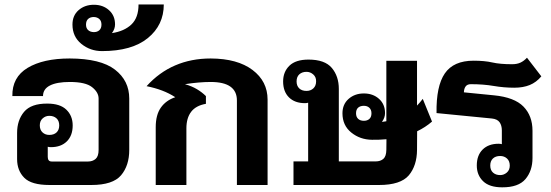

<svg xmlns="http://www.w3.org/2000/svg" viewBox="-20 -819 2439 850"><path d="M242.2 -263.7Q242.2 -284.2 230 -295.2Q217.8 -306.2 198.2 -306.2Q181.6 -306.2 168.9 -294.9Q156.2 -283.7 156.2 -264.2Q156.2 -244.1 168.2 -232.9Q180.2 -221.7 198.2 -221.7Q218.8 -221.7 230.5 -232.9Q242.2 -244.1 242.2 -263.7ZM191.4 -169.4Q191.4 -169.4 191.4 -124.5Q191.4 -114.7 195.6 -109.4Q199.7 -104 209 -104H369.6Q390.1 -104 403.3 -115.5Q416.5 -127 416.5 -155.3V-382.8Q416.5 -410.2 387.7 -433.1Q358.9 -456.1 289.1 -456.1Q231.4 -456.1 200.9 -440.4Q170.4 -424.8 170.4 -393.6H34.7Q33.2 -477.1 102.3 -518.6Q171.4 -560.1 288.6 -560.1Q425.8 -559.6 489 -510.7Q552.2 -461.9 552.2 -382.8V-155.3Q552.2 -85.9 515.9 -43Q479.5 0 384.3 0H199.2Q119.1 0 87.4 -32Q55.7 -64 55.7 -114.7V-230.5Q55.7 -287.1 86.7 -324Q117.7 -360.8 189.5 -360.4Q246.1 -360.4 273.9 -333.3Q301.8 -306.2 301.8 -263.7Q301.8 -218.8 275.9 -193.1Q250 -167.5 205.1 -167.5Q201.2 -167.5 197.5 -168Q193.8 -168.5 191.4 -169.4Z M360.8 -710Q360.8 -694.3 370.1 -685.8Q379.4 -677.2 395.5 -676.8Q410.6 -676.8 419.9 -685.3Q429.2 -693.8 429.2 -710Q429.2 -726.1 419.9 -734.6Q410.6 -743.2 395.5 -743.7Q379.4 -743.7 370.1 -735.1Q360.8 -726.6 360.8 -710ZM475.6 -672.4Q530.3 -680.7 561.8 -710.7Q593.3 -740.7 593.3 -799.3H705.1Q705.1 -708 634.5 -650.4Q564 -592.8 431.6 -592.8Q379.4 -592.8 340.1 -624.8Q300.8 -656.7 300.8 -710.4Q300.8 -750.5 328.1 -774.2Q355.5 -797.9 395.5 -797.9Q436 -797.9 462.6 -773.9Q489.3 -750 489.3 -710.9Q489.3 -690.9 475.6 -672.4Z M912.6 -560.1Q1031.2 -559.6 1097.9 -509.3Q1164.6 -459 1164.6 -377.9V0H1028.8V-374.5Q1028.8 -415 1000 -435.5Q971.2 -456.1 912.6 -456.1Q886.7 -456.1 858.2 -453.6Q829.6 -451.2 798.8 -446.3Q828.6 -438 851.6 -424.3Q874.5 -410.6 891.6 -393.6V-359.4Q847.2 -351.6 826.2 -324Q805.2 -296.4 805.2 -251V0H669.4V-255.9Q669.4 -310.1 691.9 -342.3Q714.4 -374.5 755.9 -388.7Q729 -406.2 697.3 -418.2Q665.5 -430.2 628.9 -437.5Q684.6 -499 755.6 -529.5Q826.7 -560.1 912.6 -560.1Z M1556.2 -317.4Q1556.2 -301.8 1565.4 -293Q1574.7 -284.2 1590.8 -284.2Q1606 -284.2 1615.2 -292.5Q1624.5 -300.8 1624.5 -317.4Q1624.5 -333 1615.2 -341.8Q1606 -350.6 1590.8 -350.6Q1574.7 -350.6 1565.4 -342.3Q1556.2 -334 1556.2 -317.4ZM1293 -458.5Q1293 -439 1304.7 -427.7Q1316.4 -416.5 1336.9 -416.5Q1355 -416.5 1367.2 -427.7Q1379.4 -439 1379.4 -459Q1379.9 -478 1366.7 -489.5Q1353.5 -501 1336.9 -501Q1317.4 -501 1305.2 -490Q1293 -479 1293 -458.5ZM1826.7 -237.8Q1826.7 -237.8 1826.2 -155.3Q1825.7 -85.9 1790 -43Q1753.4 0 1658.2 0H1279.3V-104.5H1344.2V-364.3Q1341.8 -363.3 1337.9 -362.8Q1334 -362.3 1330.1 -362.3Q1285.2 -362.3 1259.3 -387.9Q1233.4 -413.6 1233.4 -458.5Q1233.4 -501 1261.2 -528.1Q1289.1 -555.2 1345.7 -555.2Q1418 -555.2 1449 -518.3Q1480 -481.4 1480 -425.3V-104.5H1643.6Q1664.1 -104.5 1677.2 -115.7Q1689.9 -127 1690.4 -155.3L1690.9 -202.6Q1660.6 -199.7 1627 -200.2Q1574.2 -200.7 1535.2 -232.2Q1496.1 -263.7 1496.1 -317.4Q1496.1 -357.4 1523.4 -381.3Q1550.8 -405.3 1590.8 -405.3Q1631.3 -405.3 1658 -381.3Q1684.6 -357.4 1684.6 -318.4Q1684.6 -297.9 1670.9 -279.3Q1680.7 -280.3 1690.4 -282.2V-549.8H1826.2V-351.6Q1838.9 -364.7 1851.6 -381.3L1892.6 -280.8Q1863.3 -255.4 1826.7 -237.8Z M2150.4 -86.4Q2150.4 -65.9 2162.6 -54.9Q2174.8 -43.9 2194.3 -43.9Q2210.9 -43.9 2223.9 -55.2Q2236.8 -66.4 2236.8 -85.9Q2236.8 -106 2224.6 -117.2Q2212.4 -128.4 2194.3 -128.4Q2173.8 -128.4 2162.1 -117.2Q2150.4 -106 2150.4 -86.4ZM2337.4 -240.2Q2337.4 -240.2 2337.4 -119.6Q2337.4 -63 2306.2 -26.1Q2274.9 10.7 2203.1 10.3Q2146.5 10.3 2118.7 -16.8Q2090.8 -43.9 2090.8 -86.4Q2090.8 -131.3 2116.7 -157Q2142.6 -182.6 2187.5 -182.6Q2191.4 -182.6 2195.3 -182.1Q2199.2 -181.6 2201.7 -180.7V-241.7Q2201.7 -263.7 2191.7 -277.8Q2181.6 -292 2157.2 -294.4L1912.6 -318.4Q1910.6 -437.5 1949.2 -493.9Q1987.8 -550.3 2076.7 -550.3Q2125.5 -550.3 2159.4 -542.5Q2193.4 -534.7 2247.1 -534.7Q2268.6 -534.7 2283.9 -541.7Q2299.3 -548.8 2313 -563.5L2376.5 -481Q2354.5 -454.6 2325.2 -442.6Q2295.9 -430.7 2256.8 -430.7Q2210.9 -430.7 2165.5 -438.5Q2120.1 -446.3 2064.5 -446.3Q2048.8 -446.3 2041.5 -436.5Q2034.2 -426.8 2033.7 -410.2L2167 -397Q2257.3 -388.2 2297.4 -347.2Q2337.4 -306.2 2337.4 -240.2Z"/></svg>

Font: Roboto Web
Style: Bold
Weight: 700
Designer: Google
Version: Version 1.200310; 2013